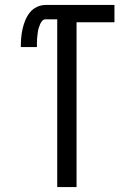

<svg xmlns="http://www.w3.org/2000/svg" viewBox="-20 -755 540 775"><path d="M211 0V-677H164Q156 -677 150.5 -671Q145 -665 142 -657.5Q139 -650 136.5 -642.5Q134 -635 133 -627.5Q132 -620 131 -612Q130 -604 129.5 -596.5Q129 -589 129 -581Q129 -573 129 -565H64Q64 -583 65.5 -601.5Q67 -620 71 -638Q75 -656 82 -673Q89 -690 100.5 -704.5Q112 -719 129 -727Q146 -735 164 -735H442V-665H289V0Z"/></svg>

Font: HulyMono
Style: Regular
Weight: 400
Monospace: yes
Designer: Belleve Invis
Foundry: Belleve Invis
Version: Version 33.2.5; ttfautohint (v1.8.4)